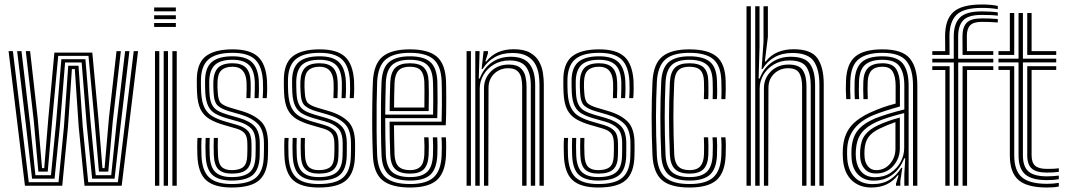

<svg xmlns="http://www.w3.org/2000/svg" viewBox="-20 -828 4758 856"><path d="M91.2 0 18.2 -600H37.5L108.2 -15.8H241L265 -261.8L284.2 -534.8H330L349 -262.2L373.2 -15.8H505.5L576.2 -600H595.5L522.5 0H356.8L330.8 -263.5L313.5 -520.2H300.5L283.2 -264.8L257.5 0ZM123 -31.5 96.2 -265.2 56.5 -600H75.8L114.2 -274.8L137.8 -47H207.2L230 -280.2L253.5 -564.2H360.8L384 -282L406.8 -47H475.8L499.5 -276L537.8 -600H557L517.5 -267.2L490.8 -31.5H390.8L366.5 -273L344 -549.5H270.2L247.5 -271.2L223.2 -31.5ZM151 -62.8 131 -286 95 -600H114.2L148 -301L167.5 -78.5H177.2L195.5 -301L222.5 -593.5H391.5L418.2 -305L436.8 -78.5H446.2L466 -305L499.5 -600H518.8L482.8 -288.2L462.8 -62.8H421.2L401.2 -292.5L374.5 -579H239.5L212.5 -289.8L192.8 -62.8Z M667.2 -777.5V-794.8H764V-777.5ZM667.2 -742.8V-760H764V-742.8ZM667.2 -708V-725.5H764V-708ZM748.5 0V-600H768V0ZM671 0V-600H690.2V0ZM709.8 0V-600H729V0Z M1013 -54Q973.5 -54 954.2 -72.6Q935 -91.2 933.2 -137.2Q932.8 -156 932.5 -175.5Q932.2 -195 933.2 -213H951.5Q950.5 -195 950.8 -177.4Q951 -159.8 951.8 -137.8Q952.8 -100.8 967.2 -85.1Q981.8 -69.5 1013 -69.5Q1048.8 -69.5 1065 -83.9Q1081.2 -98.2 1082.2 -132.8Q1083 -150.8 1083 -160.9Q1083 -171 1082.8 -187.8Q1082.5 -219.8 1070.6 -233.6Q1058.8 -247.5 1033 -255L981.8 -269.8Q941.2 -281.2 914.6 -297Q888 -312.8 874.2 -340.4Q860.5 -368 858.5 -415.2Q857.8 -432 857.6 -442.5Q857.5 -453 857.5 -465.2Q856 -543.2 895.4 -575.6Q934.8 -608 1017 -608Q1094.8 -608 1130.2 -575.1Q1165.8 -542.2 1170.5 -467Q1171.2 -455 1171.1 -432.6Q1171 -410.2 1169.2 -390.5H1151Q1152.8 -410.8 1152.9 -432.9Q1153 -455 1152.2 -466Q1148.5 -533 1117.2 -562.8Q1086 -592.5 1017 -592.5Q942 -592.5 908.5 -562.2Q875 -532 875.8 -464Q875.8 -453 875.9 -441.9Q876 -430.8 876.8 -415.5Q879.5 -371.2 892.4 -346.6Q905.2 -322 928.6 -308.8Q952 -295.5 986.8 -285.5L1037.8 -270.8Q1070.8 -261 1086 -243.6Q1101.2 -226.2 1101.2 -187.8Q1101.2 -169.5 1101.4 -160.1Q1101.5 -150.8 1100.8 -132.2Q1099.8 -91.5 1079.9 -72.8Q1060 -54 1013 -54ZM1013 -23Q954.2 -23 926.6 -48.6Q899 -74.2 896.8 -135.8Q896 -154.2 895.9 -175.2Q895.8 -196.2 896.8 -213H915Q914 -196.2 914.1 -175.6Q914.2 -155 915 -136.5Q917 -82.8 940.5 -60.6Q964 -38.5 1013 -38.5Q1068 -38.5 1093 -60Q1118 -81.5 1119.2 -132.5Q1119.8 -147.8 1119.8 -159.9Q1119.8 -172 1119.8 -187.8Q1119.8 -235.2 1099.6 -255.5Q1079.5 -275.8 1042 -286.2L991.8 -300.5Q961.5 -309.2 940.8 -320.8Q920 -332.2 908.8 -354.1Q897.5 -376 895.2 -415.2Q894.5 -429.2 894.4 -441.1Q894.2 -453 894.2 -464Q893.5 -524 923.1 -550.5Q952.8 -577 1017 -577Q1077.2 -577 1104.1 -550Q1131 -523 1134 -465.2Q1134.8 -453.2 1134.6 -431.2Q1134.5 -409.2 1132.8 -390.5H1114.8Q1115.8 -409 1116 -431.9Q1116.2 -454.8 1116 -462.8Q1113.5 -516 1089.5 -538.8Q1065.5 -561.5 1017 -561.5Q962.5 -561.5 938.1 -538.4Q913.8 -515.2 912.8 -464.5Q912.5 -449.2 912.9 -439.1Q913.2 -429 913.8 -415.8Q915.2 -381.2 924.8 -362.4Q934.2 -343.5 952.1 -333.8Q970 -324 996.8 -316.2L1046.5 -302Q1093 -288.5 1115.6 -264.4Q1138.2 -240.2 1138.2 -187.8Q1138.2 -174.5 1138.2 -161.8Q1138.2 -149 1137.8 -132.2Q1136.2 -74.2 1107.8 -48.6Q1079.2 -23 1013 -23ZM1013 8Q935.2 8 899.1 -24.5Q863 -57 860 -134.2Q859.2 -154.8 859.2 -174.8Q859.2 -194.8 860.5 -213H878.8Q877.5 -196.5 877.5 -175.4Q877.5 -154.2 878.2 -135Q881 -65.2 913 -36.4Q945 -7.5 1013 -7.5Q1089 -7.5 1121.9 -36.8Q1154.8 -66 1156.2 -131.8Q1156.8 -150.2 1156.8 -159.9Q1156.8 -169.5 1156.8 -187.8Q1156.8 -248 1129.6 -275.5Q1102.5 -303 1051 -317.8L1001.8 -332Q968.8 -341.5 951.5 -356.4Q934.2 -371.2 932.2 -415.8Q931.5 -430.2 931.1 -440.1Q930.8 -450 931.2 -463.5Q932.5 -505.5 952.1 -525.8Q971.8 -546 1017 -546Q1056.2 -546 1076 -526.6Q1095.8 -507.2 1097.5 -462.2Q1098 -452.5 1097.9 -432.6Q1097.8 -412.8 1096.5 -390.5H1078.5Q1079.5 -411 1079.6 -432.4Q1079.8 -453.8 1079.2 -461.5Q1075.5 -530.5 1017 -530.5Q984.2 -530.5 967.4 -514.9Q950.5 -499.2 949.8 -463.5Q949.2 -449.2 949.5 -439.5Q949.8 -429.8 950.8 -416Q952.8 -379 965.8 -367.6Q978.8 -356.2 1007 -347.8L1055.5 -333.5Q1113.5 -316.8 1144.2 -286Q1175 -255.2 1175 -187.8Q1175 -169 1175.1 -159.5Q1175.2 -150 1174.5 -131.8Q1173 -58.8 1136.6 -25.4Q1100.2 8 1013 8Z M1401 -54Q1361.5 -54 1342.2 -72.6Q1323 -91.2 1321.2 -137.2Q1320.8 -156 1320.5 -175.5Q1320.2 -195 1321.2 -213H1339.5Q1338.5 -195 1338.8 -177.4Q1339 -159.8 1339.8 -137.8Q1340.8 -100.8 1355.2 -85.1Q1369.8 -69.5 1401 -69.5Q1436.8 -69.5 1453 -83.9Q1469.2 -98.2 1470.2 -132.8Q1471 -150.8 1471 -160.9Q1471 -171 1470.8 -187.8Q1470.5 -219.8 1458.6 -233.6Q1446.8 -247.5 1421 -255L1369.8 -269.8Q1329.2 -281.2 1302.6 -297Q1276 -312.8 1262.2 -340.4Q1248.5 -368 1246.5 -415.2Q1245.8 -432 1245.6 -442.5Q1245.5 -453 1245.5 -465.2Q1244 -543.2 1283.4 -575.6Q1322.8 -608 1405 -608Q1482.8 -608 1518.2 -575.1Q1553.8 -542.2 1558.5 -467Q1559.2 -455 1559.1 -432.6Q1559 -410.2 1557.2 -390.5H1539Q1540.8 -410.8 1540.9 -432.9Q1541 -455 1540.2 -466Q1536.5 -533 1505.2 -562.8Q1474 -592.5 1405 -592.5Q1330 -592.5 1296.5 -562.2Q1263 -532 1263.8 -464Q1263.8 -453 1263.9 -441.9Q1264 -430.8 1264.8 -415.5Q1267.5 -371.2 1280.4 -346.6Q1293.2 -322 1316.6 -308.8Q1340 -295.5 1374.8 -285.5L1425.8 -270.8Q1458.8 -261 1474 -243.6Q1489.2 -226.2 1489.2 -187.8Q1489.2 -169.5 1489.4 -160.1Q1489.5 -150.8 1488.8 -132.2Q1487.8 -91.5 1467.9 -72.8Q1448 -54 1401 -54ZM1401 -23Q1342.2 -23 1314.6 -48.6Q1287 -74.2 1284.8 -135.8Q1284 -154.2 1283.9 -175.2Q1283.8 -196.2 1284.8 -213H1303Q1302 -196.2 1302.1 -175.6Q1302.2 -155 1303 -136.5Q1305 -82.8 1328.5 -60.6Q1352 -38.5 1401 -38.5Q1456 -38.5 1481 -60Q1506 -81.5 1507.2 -132.5Q1507.8 -147.8 1507.8 -159.9Q1507.8 -172 1507.8 -187.8Q1507.8 -235.2 1487.6 -255.5Q1467.5 -275.8 1430 -286.2L1379.8 -300.5Q1349.5 -309.2 1328.8 -320.8Q1308 -332.2 1296.8 -354.1Q1285.5 -376 1283.2 -415.2Q1282.5 -429.2 1282.4 -441.1Q1282.2 -453 1282.2 -464Q1281.5 -524 1311.1 -550.5Q1340.8 -577 1405 -577Q1465.2 -577 1492.1 -550Q1519 -523 1522 -465.2Q1522.8 -453.2 1522.6 -431.2Q1522.5 -409.2 1520.8 -390.5H1502.8Q1503.8 -409 1504 -431.9Q1504.2 -454.8 1504 -462.8Q1501.5 -516 1477.5 -538.8Q1453.5 -561.5 1405 -561.5Q1350.5 -561.5 1326.1 -538.4Q1301.8 -515.2 1300.8 -464.5Q1300.5 -449.2 1300.9 -439.1Q1301.2 -429 1301.8 -415.8Q1303.2 -381.2 1312.8 -362.4Q1322.2 -343.5 1340.1 -333.8Q1358 -324 1384.8 -316.2L1434.5 -302Q1481 -288.5 1503.6 -264.4Q1526.2 -240.2 1526.2 -187.8Q1526.2 -174.5 1526.2 -161.8Q1526.2 -149 1525.8 -132.2Q1524.2 -74.2 1495.8 -48.6Q1467.2 -23 1401 -23ZM1401 8Q1323.2 8 1287.1 -24.5Q1251 -57 1248 -134.2Q1247.2 -154.8 1247.2 -174.8Q1247.2 -194.8 1248.5 -213H1266.8Q1265.5 -196.5 1265.5 -175.4Q1265.5 -154.2 1266.2 -135Q1269 -65.2 1301 -36.4Q1333 -7.5 1401 -7.5Q1477 -7.5 1509.9 -36.8Q1542.8 -66 1544.2 -131.8Q1544.8 -150.2 1544.8 -159.9Q1544.8 -169.5 1544.8 -187.8Q1544.8 -248 1517.6 -275.5Q1490.5 -303 1439 -317.8L1389.8 -332Q1356.8 -341.5 1339.5 -356.4Q1322.2 -371.2 1320.2 -415.8Q1319.5 -430.2 1319.1 -440.1Q1318.8 -450 1319.2 -463.5Q1320.5 -505.5 1340.1 -525.8Q1359.8 -546 1405 -546Q1444.2 -546 1464 -526.6Q1483.8 -507.2 1485.5 -462.2Q1486 -452.5 1485.9 -432.6Q1485.8 -412.8 1484.5 -390.5H1466.5Q1467.5 -411 1467.6 -432.4Q1467.8 -453.8 1467.2 -461.5Q1463.5 -530.5 1405 -530.5Q1372.2 -530.5 1355.4 -514.9Q1338.5 -499.2 1337.8 -463.5Q1337.2 -449.2 1337.5 -439.5Q1337.8 -429.8 1338.8 -416Q1340.8 -379 1353.8 -367.6Q1366.8 -356.2 1395 -347.8L1443.5 -333.5Q1501.5 -316.8 1532.2 -286Q1563 -255.2 1563 -187.8Q1563 -169 1563.1 -159.5Q1563.2 -150 1562.5 -131.8Q1561 -58.8 1524.6 -25.4Q1488.2 8 1401 8Z M1808.5 8Q1725.5 8 1685.8 -24Q1646 -56 1642.5 -133.5Q1640.2 -185.2 1639.6 -245.4Q1639 -305.5 1639.8 -363.1Q1640.5 -420.8 1642.5 -465.2Q1646.5 -543.5 1686 -575.8Q1725.5 -608 1807.2 -608Q1889.2 -608 1927.1 -575.9Q1965 -543.8 1968.5 -467.8Q1968.8 -460.2 1969.1 -438.1Q1969.5 -416 1969.5 -386.2Q1969.5 -356.5 1969.1 -325.6Q1968.8 -294.8 1967.2 -269.5H1736.5Q1736.8 -233 1737.4 -201.9Q1738 -170.8 1739 -139.5Q1740.8 -102 1756.9 -85.8Q1773 -69.5 1808.5 -69.5Q1838.8 -69.5 1854.2 -84.8Q1869.8 -100 1871.8 -138.2Q1872.5 -154.8 1872.4 -176.2Q1872.2 -197.8 1871 -215.8H1890.5Q1891.8 -195.8 1891.8 -173.9Q1891.8 -152 1891 -137.5Q1888.8 -92.8 1869.4 -73.4Q1850 -54 1808.5 -54Q1762.8 -54 1742.2 -73.8Q1721.8 -93.5 1719.8 -138.5Q1718.2 -174.2 1717.6 -212Q1717 -249.8 1716.8 -285.5H1948.8Q1950 -319.5 1950.1 -357.9Q1950.2 -396.2 1949.9 -426.6Q1949.5 -457 1949 -467Q1946 -534.2 1913.1 -563.4Q1880.2 -592.5 1807.2 -592.5Q1735.2 -592.5 1700.2 -563.4Q1665.2 -534.2 1661.5 -463.2Q1660 -423.8 1659.2 -366Q1658.5 -308.2 1659 -247.1Q1659.5 -186 1661.5 -136Q1664.8 -67.8 1698.5 -37.6Q1732.2 -7.5 1808.5 -7.5Q1879.8 -7.5 1912.8 -36.9Q1945.8 -66.2 1949 -135Q1949.8 -150.8 1949.8 -174.1Q1949.8 -197.5 1948.2 -215.8H1967.8Q1969.2 -197.5 1969.2 -174Q1969.2 -150.5 1968.5 -134.2Q1964.8 -58 1927.5 -25Q1890.2 8 1808.5 8ZM1808.5 -23Q1744.2 -23 1714 -48.9Q1683.8 -74.8 1681 -136.2Q1679 -181.2 1678.5 -240.8Q1678 -300.2 1678.5 -359.2Q1679 -418.2 1681 -461.8Q1684 -526 1714.9 -551.5Q1745.8 -577 1807.2 -577Q1869.8 -577 1898.4 -551.5Q1927 -526 1929.8 -466.5Q1930 -457.5 1930.4 -431.2Q1930.8 -405 1930.8 -370.2Q1930.8 -335.5 1929.5 -301.2H1697.5Q1697.5 -257.8 1698.1 -214.8Q1698.8 -171.8 1700.2 -138Q1702.8 -83.8 1728.4 -61.1Q1754 -38.5 1808.5 -38.5Q1858.5 -38.5 1883.1 -60.5Q1907.8 -82.5 1910.2 -136.2Q1911 -151.8 1911 -174.1Q1911 -196.5 1909.8 -215.8H1929.2Q1930.5 -196.5 1930.5 -174.1Q1930.5 -151.8 1929.8 -135.8Q1926.8 -75.2 1898.6 -49.1Q1870.5 -23 1808.5 -23ZM1697.5 -317H1910.8Q1911.5 -347.2 1911.5 -377.6Q1911.5 -408 1911.1 -431.8Q1910.8 -455.5 1910.2 -465.8Q1908 -516.8 1884.1 -539.1Q1860.2 -561.5 1807.2 -561.5Q1753.5 -561.5 1728.2 -538.4Q1703 -515.2 1700.2 -460.8Q1699 -430.5 1698.4 -392.4Q1697.8 -354.2 1697.5 -317ZM1717.2 -332.8Q1717.2 -357.2 1717.9 -394.1Q1718.5 -431 1719.8 -459.8Q1722 -506.5 1742.8 -526.2Q1763.5 -546 1807.2 -546Q1850 -546 1869.5 -527.1Q1889 -508.2 1891 -465.2Q1891.8 -450.2 1892 -411.5Q1892.2 -372.8 1891.2 -332.8ZM1736.8 -348.5H1872Q1872.8 -386.2 1872.4 -419.8Q1872 -453.2 1871.8 -463.5Q1870.2 -498 1855.9 -514.2Q1841.5 -530.5 1807.2 -530.5Q1772 -530.5 1756.4 -513.4Q1740.8 -496.2 1739 -459Q1738 -430.5 1737.5 -403.8Q1737 -377 1736.8 -348.5Z M2385.2 0V-450Q2385.2 -471.2 2381.8 -495.8Q2378.2 -520.2 2366.4 -542.1Q2354.5 -564 2330.1 -577.9Q2305.8 -591.8 2264.2 -591.8Q2219.2 -591.8 2185.8 -573Q2152.2 -554.2 2131.8 -520.5H2127.2L2136 -600H2155.5V-591L2143.8 -554H2148Q2170.8 -582.5 2201.1 -595.5Q2231.5 -608.5 2269.8 -608.5Q2316.2 -608.5 2343.4 -592.9Q2370.5 -577.2 2383.6 -553Q2396.8 -528.8 2400.6 -502.1Q2404.5 -475.5 2404.5 -453V0ZM2060.2 0V-600H2079.5V0ZM2099 0V-600H2118.2L2114.5 -478.2H2119Q2136 -524 2172.4 -549.6Q2208.8 -575.2 2258.5 -575Q2316.5 -574.5 2341.2 -542.1Q2366 -509.8 2366 -449V0H2346.5V-446.8Q2346.5 -502 2324.9 -530.2Q2303.2 -558.5 2252.5 -558.5Q2212 -558.5 2181.9 -540.5Q2151.8 -522.5 2135.2 -493.9Q2118.8 -465.2 2118.8 -433.2V0ZM2137.8 0V-434.5Q2137.8 -478.5 2168.6 -509.4Q2199.5 -540.2 2248 -540.2Q2283.8 -540.2 2300.6 -524.9Q2317.5 -509.5 2322.5 -487Q2327.5 -464.5 2327.5 -443.8V0H2308V-442.8Q2308 -462 2304 -480.6Q2300 -499.2 2286.6 -511.5Q2273.2 -523.8 2245.5 -523.8Q2209 -523.8 2183.5 -499.4Q2158 -475 2158 -436L2157 0Z M2647 -54Q2607.5 -54 2588.2 -72.6Q2569 -91.2 2567.2 -137.2Q2566.8 -156 2566.5 -175.5Q2566.2 -195 2567.2 -213H2585.5Q2584.5 -195 2584.8 -177.4Q2585 -159.8 2585.8 -137.8Q2586.8 -100.8 2601.2 -85.1Q2615.8 -69.5 2647 -69.5Q2682.8 -69.5 2699 -83.9Q2715.2 -98.2 2716.2 -132.8Q2717 -150.8 2717 -160.9Q2717 -171 2716.8 -187.8Q2716.5 -219.8 2704.6 -233.6Q2692.8 -247.5 2667 -255L2615.8 -269.8Q2575.2 -281.2 2548.6 -297Q2522 -312.8 2508.2 -340.4Q2494.5 -368 2492.5 -415.2Q2491.8 -432 2491.6 -442.5Q2491.5 -453 2491.5 -465.2Q2490 -543.2 2529.4 -575.6Q2568.8 -608 2651 -608Q2728.8 -608 2764.2 -575.1Q2799.8 -542.2 2804.5 -467Q2805.2 -455 2805.1 -432.6Q2805 -410.2 2803.2 -390.5H2785Q2786.8 -410.8 2786.9 -432.9Q2787 -455 2786.2 -466Q2782.5 -533 2751.2 -562.8Q2720 -592.5 2651 -592.5Q2576 -592.5 2542.5 -562.2Q2509 -532 2509.8 -464Q2509.8 -453 2509.9 -441.9Q2510 -430.8 2510.8 -415.5Q2513.5 -371.2 2526.4 -346.6Q2539.2 -322 2562.6 -308.8Q2586 -295.5 2620.8 -285.5L2671.8 -270.8Q2704.8 -261 2720 -243.6Q2735.2 -226.2 2735.2 -187.8Q2735.2 -169.5 2735.4 -160.1Q2735.5 -150.8 2734.8 -132.2Q2733.8 -91.5 2713.9 -72.8Q2694 -54 2647 -54ZM2647 -23Q2588.2 -23 2560.6 -48.6Q2533 -74.2 2530.8 -135.8Q2530 -154.2 2529.9 -175.2Q2529.8 -196.2 2530.8 -213H2549Q2548 -196.2 2548.1 -175.6Q2548.2 -155 2549 -136.5Q2551 -82.8 2574.5 -60.6Q2598 -38.5 2647 -38.5Q2702 -38.5 2727 -60Q2752 -81.5 2753.2 -132.5Q2753.8 -147.8 2753.8 -159.9Q2753.8 -172 2753.8 -187.8Q2753.8 -235.2 2733.6 -255.5Q2713.5 -275.8 2676 -286.2L2625.8 -300.5Q2595.5 -309.2 2574.8 -320.8Q2554 -332.2 2542.8 -354.1Q2531.5 -376 2529.2 -415.2Q2528.5 -429.2 2528.4 -441.1Q2528.2 -453 2528.2 -464Q2527.5 -524 2557.1 -550.5Q2586.8 -577 2651 -577Q2711.2 -577 2738.1 -550Q2765 -523 2768 -465.2Q2768.8 -453.2 2768.6 -431.2Q2768.5 -409.2 2766.8 -390.5H2748.8Q2749.8 -409 2750 -431.9Q2750.2 -454.8 2750 -462.8Q2747.5 -516 2723.5 -538.8Q2699.5 -561.5 2651 -561.5Q2596.5 -561.5 2572.1 -538.4Q2547.8 -515.2 2546.8 -464.5Q2546.5 -449.2 2546.9 -439.1Q2547.2 -429 2547.8 -415.8Q2549.2 -381.2 2558.8 -362.4Q2568.2 -343.5 2586.1 -333.8Q2604 -324 2630.8 -316.2L2680.5 -302Q2727 -288.5 2749.6 -264.4Q2772.2 -240.2 2772.2 -187.8Q2772.2 -174.5 2772.2 -161.8Q2772.2 -149 2771.8 -132.2Q2770.2 -74.2 2741.8 -48.6Q2713.2 -23 2647 -23ZM2647 8Q2569.2 8 2533.1 -24.5Q2497 -57 2494 -134.2Q2493.2 -154.8 2493.2 -174.8Q2493.2 -194.8 2494.5 -213H2512.8Q2511.5 -196.5 2511.5 -175.4Q2511.5 -154.2 2512.2 -135Q2515 -65.2 2547 -36.4Q2579 -7.5 2647 -7.5Q2723 -7.5 2755.9 -36.8Q2788.8 -66 2790.2 -131.8Q2790.8 -150.2 2790.8 -159.9Q2790.8 -169.5 2790.8 -187.8Q2790.8 -248 2763.6 -275.5Q2736.5 -303 2685 -317.8L2635.8 -332Q2602.8 -341.5 2585.5 -356.4Q2568.2 -371.2 2566.2 -415.8Q2565.5 -430.2 2565.1 -440.1Q2564.8 -450 2565.2 -463.5Q2566.5 -505.5 2586.1 -525.8Q2605.8 -546 2651 -546Q2690.2 -546 2710 -526.6Q2729.8 -507.2 2731.5 -462.2Q2732 -452.5 2731.9 -432.6Q2731.8 -412.8 2730.5 -390.5H2712.5Q2713.5 -411 2713.6 -432.4Q2713.8 -453.8 2713.2 -461.5Q2709.5 -530.5 2651 -530.5Q2618.2 -530.5 2601.4 -514.9Q2584.5 -499.2 2583.8 -463.5Q2583.2 -449.2 2583.5 -439.5Q2583.8 -429.8 2584.8 -416Q2586.8 -379 2599.8 -367.6Q2612.8 -356.2 2641 -347.8L2689.5 -333.5Q2747.5 -316.8 2778.2 -286Q2809 -255.2 2809 -187.8Q2809 -169 2809.1 -159.5Q2809.2 -150 2808.5 -131.8Q2807 -58.8 2770.6 -25.4Q2734.2 8 2647 8Z M3054.2 8Q2968.8 8 2930.9 -25.4Q2893 -58.8 2889 -134.8Q2885.2 -220 2885.2 -302.5Q2885.2 -385 2889 -464.2Q2893.2 -543.5 2932.8 -575.8Q2972.2 -608 3053.2 -608Q3135.8 -608 3174.5 -576.2Q3213.2 -544.5 3215.2 -467.8Q3215.8 -450.8 3215.6 -428.8Q3215.5 -406.8 3214.2 -386H3196Q3197 -402 3196.8 -422.5Q3196.5 -443 3196 -467.2Q3194 -534.2 3160.8 -563.4Q3127.5 -592.5 3053.2 -592.5Q2979.5 -592.5 2945.9 -562.5Q2912.2 -532.5 2908.5 -463.2Q2904.8 -389 2904.6 -307.5Q2904.5 -226 2908.5 -135.2Q2911.8 -66.8 2946 -37.1Q2980.2 -7.5 3054.2 -7.5Q3127.2 -7.5 3160.1 -37.4Q3193 -67.2 3196 -135Q3197 -159.2 3196.8 -179.5Q3196.5 -199.8 3195 -215.8H3214.2Q3217.5 -184 3215.2 -134.2Q3212 -58 3174.5 -25Q3137 8 3054.2 8ZM3054.2 -23Q2990.5 -23 2960.6 -49.5Q2930.8 -76 2928 -136.2Q2924 -227.2 2924.1 -306.2Q2924.2 -385.2 2927.8 -461.8Q2931 -526 2961.6 -551.5Q2992.2 -577 3053.2 -577Q3116.2 -577 3145.6 -552Q3175 -527 3176.5 -466.8Q3177.2 -444 3177.4 -424.1Q3177.5 -404.2 3176.2 -386H3157.2Q3158.2 -402.2 3158 -422.8Q3157.8 -443.2 3157.2 -466.2Q3155.8 -519.5 3130.1 -540.5Q3104.5 -561.5 3053.2 -561.5Q2999.5 -561.5 2974.8 -538.2Q2950 -515 2947.2 -460.8Q2943.5 -381.2 2943.5 -303.6Q2943.5 -226 2947.2 -137.8Q2949.8 -85.5 2974.8 -62Q2999.8 -38.5 3054.2 -38.5Q3105.2 -38.5 3130 -61Q3154.8 -83.5 3157.2 -135.8Q3158.2 -157 3158.1 -176.9Q3158 -196.8 3156.5 -215.8H3175.8Q3178.5 -180.5 3176.5 -135.2Q3174 -76 3145.5 -49.5Q3117 -23 3054.2 -23ZM3054.2 -54Q3009.2 -54 2988.9 -74.5Q2968.5 -95 2966.5 -138.5Q2962.8 -229.5 2962.8 -303.6Q2962.8 -377.8 2966.5 -460.2Q2968.8 -506 2989 -526Q3009.2 -546 3053.2 -546Q3096.2 -546 3116.5 -527.8Q3136.8 -509.5 3138 -464.8Q3138.2 -448 3138.5 -426.4Q3138.8 -404.8 3137.5 -386H3118Q3119.2 -405 3119.1 -424.8Q3119 -444.5 3118.5 -464.5Q3117.8 -499.5 3102.6 -515Q3087.5 -530.5 3053.2 -530.5Q3019 -530.5 3003.2 -513.6Q2987.5 -496.8 2985.8 -458Q2982.2 -379 2982.2 -304Q2982.2 -229 2986 -139.5Q2987.5 -103.8 3003.6 -86.6Q3019.8 -69.5 3054.2 -69.5Q3087.2 -69.5 3102.2 -86.8Q3117.2 -104 3118.5 -137.8Q3120 -176.8 3118 -215.8H3137.2Q3138.2 -198.8 3138.5 -178.2Q3138.8 -157.8 3138 -137.2Q3136.2 -94.5 3116.6 -74.2Q3097 -54 3054.2 -54Z M3633.2 0V-450Q3633.2 -518.5 3608 -555.1Q3582.8 -591.8 3512.2 -591.8Q3467 -591.8 3433.6 -573.1Q3400.2 -554.5 3379.8 -520.5H3375.5L3384 -642V-800H3403.5V-663.8L3390 -554H3394Q3416 -582.5 3447.8 -595.5Q3479.5 -608.5 3517.8 -608.5Q3596.5 -608.5 3624.5 -568.2Q3652.5 -528 3652.5 -453V0ZM3308.2 0V-800H3327.5V0ZM3347 0V-800H3366.2V-619.8L3362.2 -478.2H3367Q3384 -524 3420.4 -549.6Q3456.8 -575.2 3506.5 -575Q3569.8 -574.5 3591.9 -541.9Q3614 -509.2 3614 -449V0H3594.5V-446.8Q3594.5 -500.5 3575 -529.5Q3555.5 -558.5 3500.5 -558.5Q3460 -558.5 3429.9 -540.5Q3399.8 -522.5 3383.2 -493.9Q3366.8 -465.2 3366.8 -433.2V0ZM3385.8 0V-434.5Q3385.8 -478.5 3416.6 -509.4Q3447.5 -540.2 3496 -540.2Q3542.8 -540.2 3559.1 -514.9Q3575.5 -489.5 3575.5 -443.8V0H3556V-442.8Q3556 -481 3543.2 -502.4Q3530.5 -523.8 3493.5 -523.8Q3457 -523.8 3431.5 -499.4Q3406 -475 3406 -436L3405 0Z M4050.5 0V-446.5Q4050.5 -519.8 4020.9 -556.1Q3991.2 -592.5 3914.2 -592.5Q3845.2 -592.5 3809.6 -565.2Q3774 -538 3771 -468.2Q3770.2 -447.2 3770.4 -427.1Q3770.5 -407 3771.8 -386H3752.8Q3751.2 -409 3751 -428Q3750.8 -447 3751.8 -469Q3754.8 -543.5 3793 -575.8Q3831.2 -608 3914.2 -608Q4003.2 -608 4036.5 -567.2Q4069.8 -526.5 4069.8 -446.5V0ZM4011.8 0V-51.5L4015.8 -122.2H4011.2Q3994 -76.5 3959.1 -49.5Q3924.2 -22.5 3874.8 -22.8Q3833.2 -22.8 3806.9 -48.5Q3780.5 -74.2 3776.8 -120Q3775.2 -141 3776.2 -163Q3779.5 -215.8 3804.4 -246.8Q3829.2 -277.8 3881 -299.8Q3904.8 -309.5 3941.6 -320.8Q3978.5 -332 4011.8 -340V-446.5Q4011.8 -501 3991.2 -531.2Q3970.8 -561.5 3914.2 -561.5Q3862.8 -561.5 3837.2 -539.2Q3811.8 -517 3809.8 -465.8Q3809.2 -450.8 3809.1 -429.4Q3809 -408 3810.5 -386H3791.2Q3789.8 -407 3789.8 -428.6Q3789.8 -450.2 3790.2 -466Q3792.8 -524.8 3821.8 -550.9Q3850.8 -577 3914.2 -577Q3980.2 -577 4005.6 -544.1Q4031 -511.2 4031 -446.5V0ZM3865 8Q3811 8 3777.1 -24.4Q3743.2 -56.8 3738.2 -117.2Q3736.2 -141.5 3737.8 -166Q3741.5 -224.8 3771.6 -262.8Q3801.8 -300.8 3867.2 -329.5Q3890.5 -339.8 3914.5 -348.5Q3938.5 -357.2 3973 -366.2V-446.5Q3973 -485.5 3960.4 -508Q3947.8 -530.5 3914.2 -530.5Q3881 -530.5 3865.4 -513.6Q3849.8 -496.8 3848.5 -463.8Q3848 -452.5 3847.9 -430.6Q3847.8 -408.8 3848.8 -386H3829.5Q3828.5 -408.2 3828.5 -429.6Q3828.5 -451 3829 -465.2Q3830.8 -507.2 3851.5 -526.6Q3872.2 -546 3914.2 -546Q3959.5 -546 3975.9 -519.4Q3992.2 -492.8 3992.2 -446.5V-353.2Q3960.5 -344.5 3929.2 -334.5Q3898 -324.5 3874.2 -314.8Q3761.8 -268 3757 -164.5Q3756.5 -153.5 3756.5 -141.9Q3756.5 -130.2 3757.5 -118.8Q3761.5 -67.2 3791 -37.2Q3820.5 -7.2 3870 -7.2Q3915.5 -7.2 3946.6 -26.6Q3977.8 -46 3998.2 -80H4002.8L3994 -21.5V0H3974.8L3974.5 -8.8L3986.2 -46.5H3982.5Q3940.5 8 3865 8ZM3880.5 -38Q3920.5 -38 3949.9 -57.1Q3979.2 -76.2 3995.2 -105.9Q4011.2 -135.5 4011.2 -167.5V-323.8Q3979.5 -316.2 3945.2 -305.6Q3911 -295 3887.8 -284.5Q3843.5 -264.2 3821.5 -236Q3799.5 -207.8 3795.8 -160.2Q3794.2 -140.5 3796.2 -121.2Q3800.5 -83.2 3822 -60.6Q3843.5 -38 3880.5 -38ZM3884.5 -54.5Q3854 -54.5 3836 -73.8Q3818 -93 3815.2 -123.5Q3813.8 -141.8 3815 -158.8Q3817.8 -202 3837.1 -226.9Q3856.5 -251.8 3894.5 -269.5Q3941.2 -291 3991.8 -303.8V-166Q3991.8 -121.8 3962.4 -88.1Q3933 -54.5 3884.5 -54.5ZM3886.8 -69.5Q3923.2 -69.5 3947.8 -97.6Q3972.2 -125.8 3972.2 -164.5V-283.5Q3937.8 -272 3901.8 -254.8Q3866.8 -237.8 3851.4 -215.9Q3836 -194 3834.2 -158Q3833.2 -141.8 3834.8 -125Q3836.8 -102 3850.2 -85.8Q3863.8 -69.5 3886.8 -69.5Z M4136.5 -583.2V-600H4194L4193.5 -665.8Q4193.2 -740.8 4230.5 -774.4Q4267.8 -808 4356.8 -808Q4401 -808 4428.5 -801.5V-787.2Q4397 -792.8 4356.8 -792.8Q4275.8 -792.8 4244.2 -761.5Q4212.8 -730.2 4213 -665.8L4213.5 -583.2ZM4233 0 4232.5 -549.5H4136.5V-566.2H4232.2V-665.8Q4232.2 -721.8 4259.4 -749.5Q4286.5 -777.2 4356.8 -777.2Q4399.5 -777.2 4428.5 -772.8V-758Q4406 -761.5 4356.8 -761.5Q4296.5 -761.5 4274.1 -737.2Q4251.8 -713 4251.8 -665.8V-566.2H4408.5V-549.5H4252L4252.5 0ZM4271.5 -583.2 4271 -665.8Q4270.8 -706.5 4289.5 -726.2Q4308.2 -746 4356.8 -746Q4374.2 -746 4391.5 -745.5Q4408.8 -745 4428.5 -743.2V-727.8Q4408.2 -729.5 4390.5 -730Q4372.8 -730.5 4356.8 -730.5Q4319.5 -730.5 4304.9 -714.6Q4290.2 -698.8 4290.5 -665.8L4291 -600H4408.5V-583.2ZM4194.5 0V-515.8H4136.5V-532.8H4213.8V0ZM4271.5 0V-532.8H4408.5V-515.8H4291.5V0Z M4648 -25Q4580 -25 4550.5 -50.8Q4521 -76.5 4521 -135.8V-549.8H4431.5V-566.5H4521V-770H4540.5V-566.5H4689V-549.8H4540.5V-135.8Q4540.5 -85.2 4565.4 -63.5Q4590.2 -41.8 4648 -41.8Q4673.8 -41.8 4700.5 -45.2V-29Q4679.5 -25 4648 -25ZM4431.5 -583.2V-600H4482.2V-770H4501.8V-583.2ZM4559.8 -583.2V-770H4579.2V-600H4689V-583.2ZM4648 8Q4559.2 8 4520.8 -25.4Q4482.2 -58.8 4482.2 -135.8V-516.2H4431.5V-533H4501.8V-135.8Q4501.8 -67.5 4535.6 -38Q4569.5 -8.5 4648 -8.5Q4675.2 -8.5 4700.5 -12.8V3.5Q4680.2 8 4648 8ZM4648 -58.5Q4600.8 -58.5 4580.2 -76.4Q4559.8 -94.2 4559.8 -135.8V-533H4689V-516.2H4579.2V-135.8Q4579.2 -103 4595.2 -89Q4611.2 -75 4648 -75Q4661.5 -75 4674.8 -75.5Q4688 -76 4700.5 -78V-61.8Q4677.5 -58.5 4648 -58.5Z"/></svg>

Font: Big Shoulders Inline Text SemiBold
Style: Regular
Weight: 600
Designer: Patric King
Foundry: XO Type Co
Version: Version 1.000